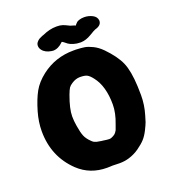

<svg xmlns="http://www.w3.org/2000/svg" viewBox="-119 -725 713 807"><g transform="rotate(-20 237.5 -321.5)"><path d="M227.5 -636.7Q241.2 -636.7 251.5 -633.3Q261.7 -629.9 270 -625.5Q278.3 -621.1 281.2 -620.1Q302.7 -614.3 302.7 -612.3Q302.7 -612.3 306.6 -617.2Q310.5 -622.1 314 -625Q317.4 -627.9 326.7 -630.9Q335.9 -633.8 347.7 -633.8Q367.2 -633.8 384.3 -625Q401.4 -616.2 403.3 -599.6V-597.7Q403.3 -577.1 374 -569.3Q370.1 -568.4 346.7 -554.2Q323.2 -540 300.8 -539.1H297.9Q281.2 -539.1 267.1 -543.5Q252.9 -547.9 245.6 -553.2Q238.3 -558.6 232.4 -563.5Q226.6 -568.4 223.6 -568.4L221.7 -566.4Q201.2 -545.9 177.7 -545.9Q176.8 -545.9 174.3 -546.4Q171.9 -546.9 169.9 -546.9Q157.2 -548.8 147 -554.2Q136.7 -559.6 130.4 -568.4Q124 -577.1 124 -586.9Q124 -591.8 125.5 -595.7Q127 -599.6 129.4 -602.5Q131.8 -605.5 134.8 -608.4Q137.7 -611.3 140.6 -612.8Q143.6 -614.3 147.5 -616.2Q151.4 -618.2 153.8 -619.1Q156.2 -620.1 158.7 -621.1Q161.1 -622.1 162.1 -622.1Q194.3 -636.7 223.6 -636.7ZM247.1 -6.8Q246.1 -6.8 237.8 -6.3Q229.5 -5.9 222.7 -5.9Q147.5 -5.9 95.7 -54.7Q16.6 -129.9 16.6 -244.1Q16.6 -285.2 29.3 -329.1Q43.9 -378.9 61.5 -410.6Q79.1 -442.4 114.3 -469.7Q176.8 -517.6 257.8 -517.6H269.5Q293.9 -516.6 308.1 -514.2Q322.3 -511.7 342.3 -502Q362.3 -492.2 380.9 -473.6Q423.8 -429.7 440.4 -391.6Q457 -353.5 460 -283.2Q460.9 -269.5 460.9 -244.1Q460.9 -200.2 448.2 -158.2Q443.4 -140.6 439.9 -130.9Q436.5 -121.1 425.8 -99.6Q415 -78.1 402.8 -64.5Q390.6 -50.8 368.7 -35.2Q346.7 -19.5 320.3 -11.7Q300.8 -5.9 278.3 -5.9Q273.4 -5.9 262.7 -6.3Q252 -6.8 247.1 -6.8ZM207 -390.6Q196.3 -383.8 191.4 -376.5Q186.5 -369.1 178.7 -348.6Q158.2 -293 158.2 -258.8Q158.2 -238.3 162.1 -215.8Q167 -184.6 173.8 -168Q180.7 -151.4 198.2 -134.8Q200.2 -132.8 202.6 -130.9Q205.1 -128.9 207 -127.9Q209 -127 211.9 -126Q214.8 -125 216.8 -124Q218.8 -123 223.1 -122.6Q227.5 -122.1 229.5 -121.6Q231.4 -121.1 237.3 -120.1Q243.2 -119.1 246.1 -119.1Q263.7 -116.2 272.5 -116.2Q281.2 -116.2 291 -122.1Q298.8 -126 303.7 -132.3Q308.6 -138.7 310.1 -142.1Q311.5 -145.5 318.4 -165Q335.9 -210 335.9 -248Q335.9 -330.1 299.8 -376Q287.1 -392.6 276.9 -397.9Q266.6 -403.3 245.1 -403.3Q225.6 -403.3 207 -390.6Z"/></g></svg>

Font: Essays1743
Style: Bold
Weight: 700
Designer: Based on the typeface in a 1743 English translation of the essays of Montaigne.  PostScript/TrueType font designed by Jo
Version: Version 002.100